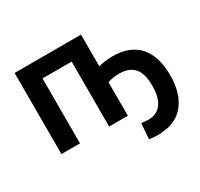

<svg xmlns="http://www.w3.org/2000/svg" viewBox="-152 -727 1168 1119"><g transform="rotate(-30 431.5 -167.5)"><path d="M514 -213V13H388V-424H192V13H67V-533H514V-319Q554 -332 609 -332Q725 -332 785.5 -264.5Q846 -197 846 -68Q846 50 792.5 119.5Q739 189 642 196Q620 199 600 198Q556 195 552 194L560 89Q592 93 608 93Q663 93 694 53Q725 13 725 -68Q725 -151 691.5 -188Q658 -225 593 -225Q554 -225 514 -213Z"/></g></svg>

Font: Repo
Style: DemiBold
Weight: 600
Designer: Stefan Peev
Foundry: Context Ltd
Version: Version 001.000